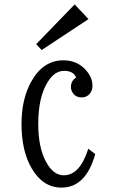

<svg xmlns="http://www.w3.org/2000/svg" viewBox="-20 -835 540 875"><path d="M320.3 -814.9 383.3 -748 169.9 -606.9 145 -633.8ZM414.1 -132.8Q371.1 20 260.3 20Q175.3 20 124 -68.4Q78.1 -147 78.1 -270.5Q78.1 -380.9 120.1 -459Q174.8 -560.1 268.1 -560.1Q327.1 -560.1 364.3 -522.9Q401.4 -486.3 401.4 -444.3Q401.4 -421.9 388.7 -407.2Q374.5 -391.1 352.1 -391.1Q320.8 -391.1 307.6 -418.9Q303.2 -427.7 303.2 -438Q303.2 -466.8 327.1 -481.9Q314.5 -512.2 272 -512.2Q229 -512.2 197.8 -461.9Q154.3 -393.1 154.3 -270Q154.3 -163.6 189.5 -98.1Q222.7 -36.1 270.5 -36.1Q344.2 -36.1 382.3 -157.2Z"/></svg>

Font: BIZ UDMincho
Style: Regular
Weight: 400
Monospace: yes
Designer: TypeBank Co., Ltd.
Foundry: Morisawa Inc.
Version: Version 1.06